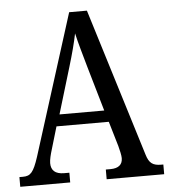

<svg xmlns="http://www.w3.org/2000/svg" viewBox="-52 -761 712 808"><g transform="rotate(-5 304.5 -357.0)"><path d="M1 0H212V-41H190C152 -41 135 -58 135 -88C135 -103 141 -126 146 -142L175 -240H396L427 -135C432 -116 437 -95 437 -83C437 -56 420 -41 386 -41H366V0H609V-41H600C565 -41 549 -52 538 -89L345 -714H270L82 -119C61 -55 48 -41 16 -41H1ZM192 -289 251 -485C267 -538 279 -583 287 -623C296 -583 310 -535 327 -475L381 -289Z"/></g></svg>

Font: Noto Serif Ethiopic Cn
Style: Regular
Weight: 400
Width: 3
Designer: Monotype Design Team
Foundry: Monotype Imaging Inc.
Version: Version 2.102